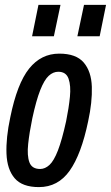

<svg xmlns="http://www.w3.org/2000/svg" viewBox="-20 -755 453 784"><path d="M139 9Q71 9 40 -27Q9 -63 6.5 -127.5Q4 -192 22 -276Q50 -414 99 -475Q148 -536 222 -536Q291 -536 322 -499.5Q353 -463 355 -400.5Q357 -338 340 -260Q312 -125 264.5 -58Q217 9 139 9ZM144 -65Q164 -65 182 -81.5Q200 -98 216.5 -140.5Q233 -183 250 -260Q261 -314 265.5 -359.5Q270 -405 260 -433.5Q250 -462 218 -462Q197 -462 179 -445.5Q161 -429 144.5 -387.5Q128 -346 112 -272Q100 -214 95 -167Q90 -120 100 -92.5Q110 -65 144 -65ZM111 -607 137 -735H227L200 -607ZM296 -607 323 -735H413L387 -607Z"/></svg>

Font: Mona Sans Condensed Medium
Style: Italic
Weight: 500
Width: 3
Italic angle: -11.7°
Designer: Deni Anggara
Foundry: GitHub
Version: Version 1.001; ttfautohint (v1.8.4.7-5d5b);gftools[0.9.31]